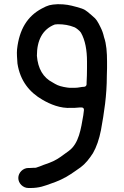

<svg xmlns="http://www.w3.org/2000/svg" viewBox="-20 -723 605 939"><path d="M263 -604.5C292.3 -604.5 318.2 -600.2 344.6 -589.6C351.4 -586.9 370.8 -572.1 375.9 -563.2C397 -526.2 405.5 -477 405.5 -422L405.5 -390C405.5 -366.1 404.9 -344 403.5 -318.6V-311C403.5 -304.2 397.8 -298.5 391 -298.5C377.3 -298.5 364.7 -293.5 345 -293.5H321C313.8 -293.5 306.1 -295.4 291.8 -297.7C265.4 -303 255.3 -309 237 -320C190.9 -343.5 165.3 -387.9 160.5 -450C160.5 -450.3 160.5 -450.7 160.5 -451C160.5 -525.9 188.1 -579.3 246.4 -602.6C247.6 -603.1 249.4 -603.5 251 -603.5C253.7 -603.5 258.7 -604.5 263 -604.5ZM503.5 -390 503.5 -422C503.5 -466.1 500.3 -508.9 489.2 -539.8C489.1 -540.1 488.9 -540.7 488.8 -541.2C484.5 -560 479.8 -573.5 471.8 -589.4C458.4 -616.3 453.1 -628.5 427.1 -649.3C397.4 -674.3 396.9 -677.4 354.7 -688.9C319.7 -698.4 301.7 -702.4 262.4 -702.5C225 -700.4 215.6 -697.9 183.9 -681C114.1 -643.4 74.4 -580.2 63.4 -481.7C61.3 -461.1 63.9 -435.2 65.4 -412.3C78.5 -327.1 124.9 -271 188.3 -234.8C224.1 -213.9 275 -191.6 329.1 -195.5C329.3 -195.5 329.7 -195.5 330 -195.5H345C354.6 -195.5 362.8 -197.5 371 -197.5H378C391.6 -197.5 390.9 -186.3 390.3 -182.8C389 -175.6 388.8 -167.3 387.3 -158.9C376.2 -95.1 366.3 -20.6 316.3 15.1L290.4 34C269.6 49.7 248 63.7 220.2 73.8L192.4 83.7C181.6 88 168.2 93.7 156.4 97C155.6 97.3 154.1 97.5 153 97.5H146.6C140.3 98 132.9 98.5 128 98.5H119C92.6 98.5 69.5 121.2 69.5 147.5C69.5 173.8 92.6 196.5 119 196.5H128C173.1 196.5 197.6 186.2 230.7 174.3L252.7 166.3C287.8 153.1 319.1 134.3 347.8 113.8L374.7 94.9C397.7 77.9 416.2 54.2 434.4 26.4C451.6 -3 465.2 -42.6 473.7 -86.3C489.2 -171.7 502.5 -255.4 502.5 -353C502.5 -365.7 503.5 -378 503.5 -390Z"/></svg>

Font: Smoothie
Style: Light
Weight: 400
Foundry: Cannot Into Space Fonts
Version: Version 0.8